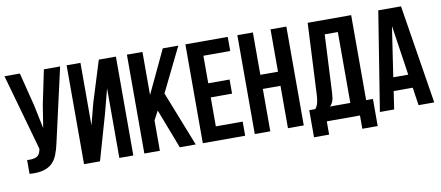

<svg xmlns="http://www.w3.org/2000/svg" viewBox="-70 -972 3079 1339"><g transform="rotate(-10 1469.5 -303.0)"><path d="M284 -178Q274 -131 259.5 -95.5Q245 -60 220.5 -37.5Q196 -15 157.5 -5Q119 5 62 1V-97Q104 -94 128 -105Q152 -116 159 -154L160 -160L8 -700H117L177 -461L211 -297L237 -460L287 -700H402Z M561 0H448V-700H546V-257L586 -411L676 -700H797V0H698V-493L653 -321Z M1019 -279 985 -215V0H875V-700H985V-395L1129 -700H1239L1086 -388L1239 0H1126Z M1399 -405H1550V-305H1399V-100H1589V0H1289V-700H1589V-600H1399Z M1767 0H1657V-700H1767V-400H1892V-700H2004V0H1892V-300H1767Z M2402 94V0H2167V94H2060V-98H2103Q2117 -116 2122.5 -137Q2128 -158 2130 -189L2155 -700H2463V-98H2511V94ZM2238 -191Q2236 -151 2228.5 -131Q2221 -111 2207 -98H2351V-600H2258Z M2928 0H2817L2798 -127H2663L2644 0H2543L2655 -700H2816ZM2677 -222H2783L2730 -576Z"/></g></svg>

Font: SVN-Bebas Neue
Style: Bold
Weight: 700
Designer: Ryoichi Tsunekawa
Foundry: Ryoichi Tsunekawa
Version: Version 1.300; ttfautohint (v1.7.9-c794)